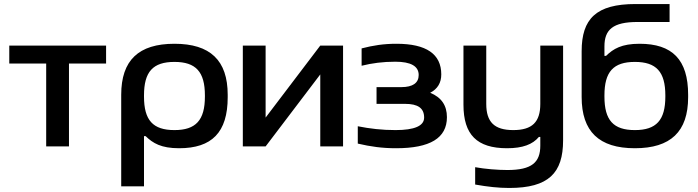

<svg xmlns="http://www.w3.org/2000/svg" viewBox="-20 -726 3463 952"><path d="M209 0H322V-411H506V-500H26V-411H209Z M1109 -244V-256C1109 -427 1022 -509 845 -509C667 -509 581 -427 581 -256V198H694V-51H702C738 -16 779 9 868 9C1030 9 1109 -69 1109 -244ZM694 -247V-253C694 -370 738 -419 845 -419C951 -419 996 -370 996 -253V-247C996 -130 951 -81 845 -81C738 -81 694 -130 694 -247Z M1184 0H1297L1568 -357V0H1681V-500H1568L1297 -143V-500H1184Z M1970 -294H1847V-211H1989C2052 -211 2083 -190 2083 -143C2083 -102 2036 -81 1941 -81C1874 -81 1814 -88 1754 -100V-14C1818 1 1875 9 1944 9C2112 9 2196 -41 2196 -145C2196 -203 2169 -243 2113 -266C2150 -285 2168 -316 2168 -357C2168 -458 2094 -509 1946 -509C1882 -509 1831 -501 1773 -486V-400C1825 -413 1879 -420 1940 -420C2017 -420 2056 -398 2056 -354C2056 -315 2027 -294 1970 -294Z M2772 -30V-500H2659V-211C2659 -121 2619 -81 2525 -81C2431 -81 2391 -121 2391 -211V-500H2278V-207C2278 -58 2345 9 2494 9C2572 9 2621 -10 2652 -47H2659V-4C2659 79 2617 117 2496 117C2448 117 2385 112 2336 103V189C2398 200 2451 206 2505 206C2700 206 2772 132 2772 -30Z M3392 -244V-256C3392 -431 3313 -509 3151 -509C3062 -509 3021 -484 2985 -449H2977V-496C2977 -579 3019 -617 3141 -617H3300V-706H3131C2936 -706 2864 -633 2864 -472V-245C2864 -74 2950 9 3128 9C3305 9 3392 -73 3392 -244ZM2977 -247V-253C2977 -370 3021 -419 3128 -419C3234 -419 3279 -370 3279 -253V-247C3279 -130 3234 -81 3128 -81C3021 -81 2977 -130 2977 -247Z"/></svg>

Font: LT Wave Medium
Style: Regular
Weight: 500
Designer: Daniel Lyons
Version: Version 2.5 (Glyphs App)